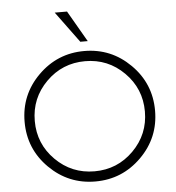

<svg xmlns="http://www.w3.org/2000/svg" viewBox="-64 -1059 1036 1129"><g transform="rotate(-5 454.0 -495.0)"><path d="M480 -816.2H436.2L301.2 -1000H373.8ZM725.6 -102.5Q612.5 10 453.8 10Q295 10 181.9 -102.5Q68.8 -215 68.8 -375Q68.8 -535 181.9 -647.5Q295 -760 453.8 -760Q612.5 -760 725.6 -647.5Q838.8 -535 838.8 -375Q838.8 -215 725.6 -102.5ZM223.8 -145Q318.8 -50 453.8 -50Q588.8 -50 683.8 -145Q778.8 -240 778.8 -375Q778.8 -510 683.8 -605Q588.8 -700 453.8 -700Q318.8 -700 223.8 -605Q128.8 -510 128.8 -375Q128.8 -240 223.8 -145Z"/></g></svg>

Font: Now Light
Style: Regular
Weight: 300
Designer: Alfredo Marco Pradil
Foundry: Alfredo Marco Pradil
Version: Version 1.002;PS 001.002;hotconv 1.0.88;makeotf.lib2.5.64775